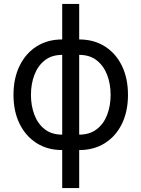

<svg xmlns="http://www.w3.org/2000/svg" viewBox="-20 -748 716 972"><path d="M294.9 11.7Q221.2 11.7 165.8 -23.2Q110.4 -58.1 79.3 -121.1Q48.3 -184.1 48.3 -267.6Q48.3 -351.6 79.3 -415Q110.4 -478.5 165.8 -513.4Q221.2 -548.3 294.9 -548.3H380.9Q455.1 -548.3 510.7 -513.2Q566.4 -478 597.2 -414.8Q627.9 -351.6 627.9 -267.6Q627.9 -184.1 597.2 -121.1Q566.4 -58.1 510.7 -23.2Q455.1 11.7 380.9 11.7ZM294.9 -66.4H380.9Q434.6 -66.4 470 -94Q505.4 -121.6 522.7 -167.2Q540 -212.9 540 -267.6Q540 -322.8 522.5 -368.7Q504.9 -414.6 469.7 -442.4Q434.6 -470.2 380.9 -470.2H294.9Q241.7 -470.2 206.5 -442.4Q171.4 -414.6 154.1 -368.7Q136.7 -322.8 136.7 -267.6Q136.7 -212.9 154.1 -167Q171.4 -121.1 206.3 -93.8Q241.2 -66.4 294.9 -66.4ZM294.9 204.1V-728H380.9V204.1Z"/></svg>

Font: Inter 17pt
Style: Regular
Weight: 400
Version: Version 4.001;git-66647c0bb